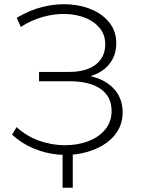

<svg xmlns="http://www.w3.org/2000/svg" viewBox="-20 -725 671 905"><path d="M37 -90 58 -126Q105 -83 164 -62Q223 -41 283 -40.5Q343 -40 393.5 -58.5Q444 -77 475 -113.5Q506 -150 506 -202Q506 -270 454 -306Q402 -342 308 -342H164V-386H306Q386 -386 431 -420.5Q476 -455 476 -516Q476 -560 451.5 -591Q427 -622 385.5 -639.5Q344 -657 292 -659Q240 -661 184.5 -646Q129 -631 78 -598L59 -641Q120 -678 185 -693.5Q250 -709 311.5 -704Q373 -699 421.5 -676Q470 -653 499 -614Q528 -575 528 -522Q528 -471 503 -433.5Q478 -396 432 -375.5Q386 -355 324 -355L328 -374Q399 -374 450.5 -352Q502 -330 530 -290Q558 -250 558 -196Q558 -144 532.5 -104.5Q507 -65 463.5 -39.5Q420 -14 365.5 -2.5Q311 9 253 3.5Q195 -2 139 -25Q83 -48 37 -90ZM323 -15V160H275V-15Z"/></svg>

Font: Modern
Style: Regular
Weight: 300
Designer: Julieta Ulanovsky
Foundry: Julieta Ulanovsky
Version: Version 8.000